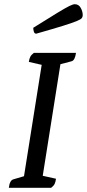

<svg xmlns="http://www.w3.org/2000/svg" viewBox="-20 -892 413 912"><path d="M22 0Q26 -35 43 -40L94 -55L178 -584L117 -598Q119 -613 124 -622.5Q129 -632 141 -641H341Q336 -605 320 -601L267 -587L183 -57L246 -43Q244 -28 239.5 -18.5Q235 -9 223 0ZM152 -732Q144 -732 141 -741Q138 -750 138 -760Q213 -807 252.5 -831Q292 -855 309.5 -863.5Q327 -872 335 -872Q354 -872 363.5 -854.5Q373 -837 373 -820Q373 -812 368.5 -806Q364 -800 343.5 -791.5Q323 -783 278 -769Q233 -755 152 -732Z"/></svg>

Font: Petrona Medium
Style: Italic
Weight: 500
Italic angle: -9°
Designer: Ringo R. Seeber
Foundry: Ringo R. Seeber
Version: Version 2.001; ttfautohint (v1.8.3)